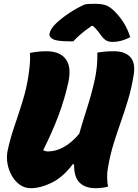

<svg xmlns="http://www.w3.org/2000/svg" viewBox="-20 -978 725 1008"><path d="M141 10Q110 10 85 -7.5Q60 -25 43 -54Q26 -83 19.5 -118Q13 -153 20 -187Q33 -249 55.5 -314.5Q78 -380 99 -448Q120 -516 130 -585Q141 -660 137 -700Q155 -704 178 -706.5Q201 -709 223 -709Q294 -709 325 -668Q356 -627 339 -547Q320 -460 288 -374Q256 -288 207 -190Q215 -183 233 -183Q273 -183 315.5 -206.5Q358 -230 396 -276Q415 -342 437.5 -412Q460 -482 476.5 -555Q493 -628 491 -702Q509 -705 529 -707Q549 -709 577 -709Q636 -709 664 -678.5Q692 -648 682 -586Q671 -517 653.5 -458Q636 -399 616 -342.5Q596 -286 577.5 -227Q559 -168 547 -99Q542 -74 542.5 -47Q543 -20 547 2Q532 6 514.5 8Q497 10 482 10Q427 10 397.5 -19.5Q368 -49 369 -115L362 -116Q311 -48 252 -19Q193 10 141 10ZM426 -955Q438 -957 453.5 -957.5Q469 -958 479 -958Q511 -958 532.5 -951.5Q554 -945 578 -922Q607 -894 628.5 -860Q650 -826 664 -783Q617 -758 572 -758Q550 -758 537 -766Q524 -774 512 -790Q503 -803 493.5 -815Q484 -827 468 -842H461Q426 -818 402.5 -797.5Q379 -777 365 -761H346Q278 -761 257 -773Q236 -785 240 -801Q242 -812 250 -826Q258 -840 275 -856Q306 -885 346.5 -911.5Q387 -938 426 -955Z"/></svg>

Font: Recursive Sn Csl St Blk
Style: Italic
Weight: 900
Italic angle: -15°
Version: Version 1.079;hotconv 1.0.112;makeotfexe 2.5.65598; ttfautoh